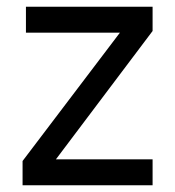

<svg xmlns="http://www.w3.org/2000/svg" viewBox="-20 -550 520 570"><path d="M47 -72 336 -453H57V-530H433V-458L146 -77H433V0H47Z"/></svg>

Font: Golos UI
Style: Regular
Weight: 400
Designer: A.Korolkova, Vitaly Kuzmin
Foundry: ParaType Ltd
Version: Version 2.000